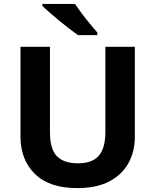

<svg xmlns="http://www.w3.org/2000/svg" viewBox="-20 -954 796 984"><path d="M671 -252Q671 -178 638.5 -118.5Q606 -59 540.5 -24.5Q475 10 375 10Q233 10 159 -62.5Q85 -135 85 -254V-714H236V-277Q236 -189 272 -153Q308 -117 379 -117Q453 -117 486.5 -156Q520 -195 520 -278V-714H671ZM364 -934Q379 -912 399.5 -884.5Q420 -857 441.5 -831.5Q463 -806 479 -787V-774H380Q361 -787 335.5 -806.5Q310 -826 283.5 -848Q257 -870 234 -890Q211 -910 197 -924V-934Z"/></svg>

Font: Noto Sans Hanifi Rohingya
Style: Bold
Weight: 700
Designer: Monotype Design Team and DaltonMaag
Foundry: Google LLC
Version: Version 2.102; ttfautohint (v1.8.4.7-5d5b)